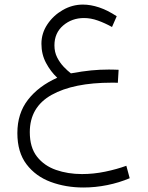

<svg xmlns="http://www.w3.org/2000/svg" viewBox="-20 -480 644 837"><path d="M497.1 -175.8 493.7 -119.1Q484.4 -119.6 478.5 -119.6Q472.7 -119.6 467.3 -119.6Q300.3 -119.6 205.1 -66.4Q109.9 -13.2 109.9 96.2Q109.9 162.6 141.1 202.6Q172.4 242.7 224.1 260.7Q275.9 278.8 337.4 278.8Q388.2 278.8 438.7 268.3Q489.3 257.8 530.8 242.7L545.4 296.9Q499.5 316.4 447.5 326.9Q395.5 337.4 343.8 337.4Q266.6 337.4 200.9 313Q135.3 288.6 95.5 236.1Q55.7 183.6 55.7 100.1Q55.7 14.6 101.8 -44.9Q147.9 -104.5 229.5 -141.1Q200.7 -168 180.7 -205.6Q160.6 -243.2 160.6 -289.1Q160.6 -335 186.5 -373.8Q212.4 -412.6 253.7 -436.3Q294.9 -460 341.3 -460Q375 -460 411.9 -447.8Q448.7 -435.5 488.8 -409.2L468.3 -362.3Q437.5 -379.4 406.7 -390.4Q376 -401.4 346.2 -401.4Q293.5 -401.4 255.4 -368.9Q217.3 -336.4 217.3 -282.2Q217.3 -252.9 229.2 -229.5Q241.2 -206.1 257.8 -188.7Q274.4 -171.4 289.1 -160.2Q339.8 -169.4 377.4 -173.1Q415 -176.8 454.6 -176.8Q466.3 -176.8 474.9 -176.5Q483.4 -176.3 497.1 -175.8Z"/></svg>

Font: Vazirmatn FD ExtraLight
Style: Regular
Weight: 200
Designer: Saber Rastikerdar
Foundry: Saber Rastikerdar
Version: Version 33.003